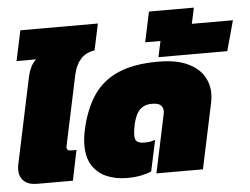

<svg xmlns="http://www.w3.org/2000/svg" viewBox="-55 -870 1238 950"><g transform="rotate(-5 564.0 -395.5)"><path d="M93 0Q50 0 27.5 -21Q5 -42 5 -77Q5 -89 8 -104L99 -534Q104 -557 114.5 -578.5Q125 -600 141 -614H44L76 -764H461L433 -633Q389 -626 364 -598.5Q339 -571 328 -523L254 -175Q253 -172 253 -167Q253 -150 273 -150H301L270 0Z M539 10Q484 10 439.5 -8.5Q395 -27 368.5 -66.5Q342 -106 342 -169Q342 -204 351 -246Q373 -346 418 -413.5Q463 -481 541.5 -515.5Q620 -550 741 -550Q828 -550 883 -525.5Q938 -501 964 -460.5Q990 -420 990 -371Q990 -361 989 -351Q988 -341 986 -330L916 0H685L745 -283Q748 -295 748 -305Q748 -322 736 -333.5Q724 -345 692 -345Q654 -345 631.5 -322Q609 -299 598 -246Q592 -216 592 -198Q592 -175 603 -166Q614 -157 641 -157Q669 -157 693 -166L660 -12Q638 -2 607.5 4Q577 10 539 10Z M745 -572 762 -651H686L718 -801H941L924 -722H1128L1087 -572Z"/></g></svg>

Font: Kanit Black
Style: Italic
Weight: 900
Italic angle: -12°
Designer: Katatrad Team
Foundry: CadsonDemak
Version: Version 2.000; ttfautohint (v1.8.3)